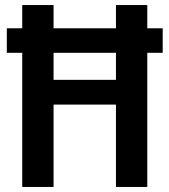

<svg xmlns="http://www.w3.org/2000/svg" viewBox="-20 -740 670 760"><path d="M7 -531V-628H624V-531ZM68 0V-720H192V0ZM439 0V-720H563V0ZM130 -424H496V-326H130Z"/></svg>

Font: Instrument Sans SemiCondensed SemiBold
Style: Regular
Weight: 600
Width: 4
Designer: Rodrigo Fuenzalida
Foundry: fragTYPE
Version: Version 1.000;gftools[0.9.28]